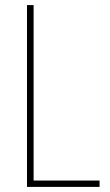

<svg xmlns="http://www.w3.org/2000/svg" viewBox="-20 -734 431 754"><path d="M86 0H371V-25H112V-714H86Z"/></svg>

Font: Noto Sans Devanagari Condensed Thin
Style: Regular
Weight: 100
Width: 3
Designer: Jelle Bosma - Monotype Design Team
Foundry: Monotype Imaging Inc.
Version: Version 2.004